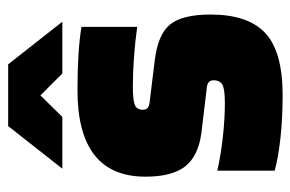

<svg xmlns="http://www.w3.org/2000/svg" viewBox="-144 -574 729 482"><g transform="rotate(-90 221.0 -333.5)"><path d="M245 -365Q210 -365 198 -360Q186 -355 186 -340Q186 -332 190.5 -328Q195 -324 204 -323L310 -310Q376 -302 400.5 -271Q425 -240 425 -170Q425 -76 378.5 -32.5Q332 11 223 11Q164 11 114.5 5.5Q65 0 33 -9V-153Q73 -144 118 -139Q163 -134 203 -134Q237 -134 248.5 -140Q260 -146 260 -163Q260 -169 256 -173.5Q252 -178 244 -179L127 -193Q69 -201 43.5 -234Q18 -267 18 -333Q18 -419 72.5 -461.5Q127 -504 235 -504Q284 -504 324 -501.5Q364 -499 394 -494V-354Q360 -359 320 -362Q280 -365 245 -365ZM407 -542H277L222 -597L168 -542H38L145 -678H300Z"/></g></svg>

Font: Blinker ExtraBold
Style: Regular
Weight: 800
Designer: Juergen Huber
Foundry: supertype
Version: Version 1.017;hotconv 1.0.117;makeotfexe 2.5.65602